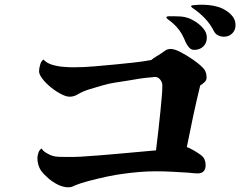

<svg xmlns="http://www.w3.org/2000/svg" viewBox="-20 -854 1040 816"><path d="M858 -525Q858 -513 849.5 -505Q841 -497 831 -491Q815 -426 801 -360.5Q787 -295 774 -229Q783 -226 799.5 -217Q816 -208 830.5 -197.5Q845 -187 849 -177Q854 -165 854 -153Q854 -117 820 -117Q811 -117 801.5 -118Q792 -119 783 -120Q749 -122 713.5 -124Q678 -126 643 -126Q607 -126 571.5 -123Q536 -120 501 -115Q476 -112 437.5 -104Q399 -96 361 -86Q323 -76 301 -67Q292 -63 286.5 -60.5Q281 -58 270 -58Q249 -58 226.5 -69Q204 -80 185 -96.5Q166 -113 154 -129Q139 -153 139 -182Q139 -193 143.5 -205.5Q148 -218 157 -223Q162 -213 177 -204Q192 -195 202 -192Q214 -188 230.5 -187.5Q247 -187 260 -187Q275 -187 290 -187Q305 -187 321 -188Q401 -193 482 -200.5Q563 -208 643 -215Q648 -257 653 -299Q658 -341 662 -383Q664 -410 667 -437.5Q670 -465 670 -492Q670 -504 661 -515.5Q652 -527 639 -527Q633 -527 630 -526Q602 -524 575 -520Q548 -516 521 -511Q494 -507 466 -502.5Q438 -498 412 -490Q388 -483 361.5 -475Q335 -467 312 -454Q295 -443 276 -443Q261 -443 239 -454.5Q217 -466 195.5 -483.5Q174 -501 160 -519.5Q146 -538 146 -551Q146 -562 150.5 -578.5Q155 -595 165 -601Q178 -586 201 -579Q224 -572 249 -570Q274 -568 291 -568Q336 -568 381 -572Q426 -576 470 -580Q508 -584 547 -588Q586 -592 623 -599Q632 -607 643.5 -613.5Q655 -620 665 -627Q674 -634 683.5 -640Q693 -646 705 -646Q722 -646 749.5 -631.5Q777 -617 802.5 -599Q828 -581 840 -568Q858 -552 858 -525ZM859 -695Q859 -671 844 -656.5Q829 -642 805 -642Q792 -642 782.5 -653.5Q773 -665 769 -675Q762 -692 753 -708.5Q744 -725 731 -739Q715 -757 692 -773Q691 -775 689 -776.5Q687 -778 687 -780Q687 -785 700 -785Q713 -785 717 -785Q732 -785 747.5 -784Q763 -783 778 -778Q794 -773 813 -760.5Q832 -748 845.5 -731Q859 -714 859 -695ZM981 -747Q981 -726 967 -712Q953 -698 932 -698Q919 -698 907.5 -703.5Q896 -709 890 -720Q874 -752 850 -777Q826 -802 797 -821Q796 -822 794 -824Q792 -826 792 -827Q792 -831 801.5 -832Q811 -833 821.5 -833.5Q832 -834 834 -834Q850 -834 866.5 -832.5Q883 -831 898 -827Q917 -823 936 -812Q955 -801 968 -785Q981 -769 981 -747Z"/></svg>

Font: Kaisei Tokumin ExtraBold
Style: Regular
Weight: 800
Designer: Font-Kai, 金井和夫
Foundry: KAZUO KANAI
Version: Version 5.003